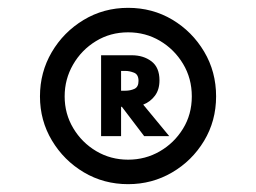

<svg xmlns="http://www.w3.org/2000/svg" viewBox="-20 -861 654 490"><path d="M307 -391Q368 -391 419 -420.8Q470 -450.5 500.8 -501.5Q531.5 -552.5 531.5 -615Q531.5 -678 501 -729.2Q470.5 -780.5 419.8 -810.8Q369 -841 307 -841Q244.5 -841 193.2 -810Q142 -779 112 -727.8Q82 -676.5 82 -615Q82 -553.5 112.5 -502.5Q143 -451.5 194 -421.2Q245 -391 307 -391ZM307 -453.5Q262.5 -453.5 225.8 -475.2Q189 -497 167 -533.8Q145 -570.5 145 -615Q145 -659 166.5 -696.2Q188 -733.5 224.8 -756Q261.5 -778.5 307 -778.5Q351.5 -778.5 388.2 -756.8Q425 -735 447.2 -698Q469.5 -661 469.5 -615Q469.5 -569 447 -532.5Q424.5 -496 387.8 -474.8Q351 -453.5 307 -453.5ZM238 -513.5H289V-588.5H291L348 -513.5H412L345.5 -594Q363.5 -601 375.2 -616.5Q387 -632 387 -656Q387 -689 366.5 -704.5Q346 -720 316 -720H238ZM289 -629.5V-680H300Q310.5 -680 322 -675.5Q333.5 -671 333.5 -654.5Q333.5 -639 323 -634.2Q312.5 -629.5 300 -629.5Z"/></svg>

Font: Spartan ExtraBold
Style: Regular
Weight: 800
Designer: Matt Bailey, Mirko Velimirovic
Foundry: Matt Bailey
Version: Version 1.003; ttfautohint (v1.8.3)